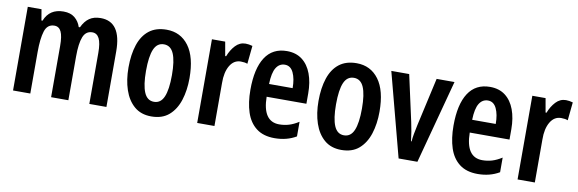

<svg xmlns="http://www.w3.org/2000/svg" viewBox="-45 -885 3693 1227"><g transform="rotate(10 1802.0 -271.5)"><path d="M531 -553Q665 -553 665 -360V0H554V-331Q554 -395 539 -424.5Q524 -454 494 -454Q452 -454 435 -411.5Q418 -369 418 -284V0H306V-332Q306 -396 292 -425Q278 -454 248 -454Q202 -454 186.5 -405Q171 -356 171 -269V0H59V-543H148L160 -472H167Q199 -553 290 -553Q336 -553 363.5 -530Q391 -507 402 -472H410Q429 -513 458 -533Q487 -553 531 -553Z M1156 -273Q1156 -194 1135.5 -130Q1115 -66 1071.5 -28Q1028 10 957 10Q890 10 846.5 -27.5Q803 -65 781.5 -129Q760 -193 760 -273Q760 -358 781 -421Q802 -484 846 -518.5Q890 -553 959 -553Q1050 -553 1103 -481.5Q1156 -410 1156 -273ZM874 -271Q874 -179 894 -132Q914 -85 958 -85Q1002 -85 1022 -132Q1042 -179 1042 -273Q1042 -365 1022 -411.5Q1002 -458 958 -458Q914 -458 894 -412Q874 -366 874 -271Z M1471 -553Q1492 -553 1516 -546L1504 -428Q1487 -435 1461 -435Q1416 -435 1390.5 -392Q1365 -349 1366 -279V0H1254V-543H1340L1356 -452H1362Q1378 -494 1405.5 -523.5Q1433 -553 1471 -553Z M1740 -552Q1799 -552 1839 -521.5Q1879 -491 1899.5 -436Q1920 -381 1920 -309V-242H1662Q1664 -82 1771 -82Q1804 -82 1834 -91Q1864 -100 1897 -121V-26Q1836 10 1757 10Q1684 10 1638.5 -25Q1593 -60 1572.5 -122.5Q1552 -185 1552 -268Q1552 -406 1599.5 -479Q1647 -552 1740 -552ZM1742 -464Q1706 -464 1685.5 -431Q1665 -398 1663 -325H1816Q1816 -386 1797.5 -425Q1779 -464 1742 -464Z M2389 -273Q2389 -194 2368.5 -130Q2348 -66 2304.5 -28Q2261 10 2190 10Q2123 10 2079.5 -27.5Q2036 -65 2014.5 -129Q1993 -193 1993 -273Q1993 -358 2014 -421Q2035 -484 2079 -518.5Q2123 -553 2192 -553Q2283 -553 2336 -481.5Q2389 -410 2389 -273ZM2107 -271Q2107 -179 2127 -132Q2147 -85 2191 -85Q2235 -85 2255 -132Q2275 -179 2275 -273Q2275 -365 2255 -411.5Q2235 -458 2191 -458Q2147 -458 2127 -412Q2107 -366 2107 -271Z M2561 0 2418 -543H2534L2600 -243Q2613 -184 2620 -122H2624Q2625 -143 2630 -170Q2635 -197 2642 -230L2712 -543H2828L2683 0Z M3058 -552Q3117 -552 3157 -521.5Q3197 -491 3217.5 -436Q3238 -381 3238 -309V-242H2980Q2982 -82 3089 -82Q3122 -82 3152 -91Q3182 -100 3215 -121V-26Q3154 10 3075 10Q3002 10 2956.5 -25Q2911 -60 2890.5 -122.5Q2870 -185 2870 -268Q2870 -406 2917.5 -479Q2965 -552 3058 -552ZM3060 -464Q3024 -464 3003.5 -431Q2983 -398 2981 -325H3134Q3134 -386 3115.5 -425Q3097 -464 3060 -464Z M3550 -553Q3571 -553 3595 -546L3583 -428Q3566 -435 3540 -435Q3495 -435 3469.5 -392Q3444 -349 3445 -279V0H3333V-543H3419L3435 -452H3441Q3457 -494 3484.5 -523.5Q3512 -553 3550 -553Z"/></g></svg>

Font: Noto Sans Thai ExtCond SemBd
Style: Regular
Weight: 600
Width: 2
Designer: Monotype Design Team
Foundry: Monotype Imaging Inc.
Version: Version 2.002; ttfautohint (v1.8.4.7-5d5b)